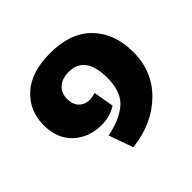

<svg xmlns="http://www.w3.org/2000/svg" viewBox="-150 -712 923 923"><g transform="rotate(-45 311.0 -250.5)"><path d="M264 51 220 -73Q263 -82 293.5 -94Q324 -106 353 -127.5Q382 -149 397 -185.5Q412 -222 412 -272Q412 -425 301 -425Q256 -425 229.5 -402Q203 -379 203 -339Q203 -299 224.5 -278.5Q246 -258 278 -258Q294 -258 317 -265L335 -161Q289 -132 233 -132Q147 -132 90.5 -184.5Q34 -237 34 -329Q34 -426 103 -489Q172 -552 301 -552Q440 -552 514 -475.5Q588 -399 588 -272Q588 -141 497.5 -53Q407 35 264 51Z"/></g></svg>

Font: FiraGO ExtraBold
Style: Regular
Weight: 800
Designer: bBox Type
Foundry: bBox Type GmbH
Version: Version 1.001;PS 001.001;hotconv 1.0.88;makeotf.lib2.5.64775